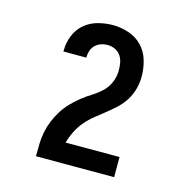

<svg xmlns="http://www.w3.org/2000/svg" viewBox="-83 -923 667 681"><g transform="rotate(15 250.0 -583.0)"><path d="M107 -323V-324Q107 -346 107.5 -368.5Q108 -391 112.5 -413Q117 -435 125.5 -455.5Q134 -476 146 -495Q158 -514 173.5 -530Q189 -546 206.5 -560Q224 -574 243.5 -586Q263 -598 279 -613.5Q295 -629 303.5 -650Q312 -671 312 -693Q312 -707 309.5 -721Q307 -735 299 -746.5Q291 -758 278 -764Q265 -770 251 -770Q238 -770 226.5 -766Q215 -762 206 -753.5Q197 -745 193 -733Q189 -721 189 -709V-707H105V-711Q105 -739 115.5 -765.5Q126 -792 147 -810Q168 -828 195.5 -835.5Q223 -843 251 -843Q280 -843 309 -833.5Q338 -824 358.5 -802.5Q379 -781 387.5 -752Q396 -723 396 -693Q396 -670 390 -647.5Q384 -625 372 -605.5Q360 -586 343 -570Q326 -554 307.5 -539.5Q289 -525 271 -510.5Q253 -496 238 -478.5Q223 -461 212.5 -440Q202 -419 196 -397H394V-323Z"/></g></svg>

Font: Iosevka Term Curly Semibold
Style: Regular
Weight: 600
Designer: Belleve Invis
Foundry: Belleve Invis
Version: Version 32.3.0